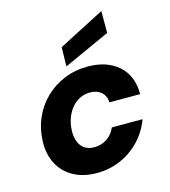

<svg xmlns="http://www.w3.org/2000/svg" viewBox="-114 -855 848 959"><g transform="rotate(-15 309.5 -376.0)"><path d="M269 12Q199 12 148 -16.5Q97 -45 71 -96Q45 -147 48 -213Q50 -276 74 -330.5Q98 -385 140.5 -426.5Q183 -468 239 -491Q295 -514 361 -514Q460 -514 519.5 -461Q579 -408 579 -313H420Q419 -347 396.5 -366.5Q374 -386 338 -386Q301 -386 270.5 -365Q240 -344 222 -307.5Q204 -271 202 -226Q201 -201 206.5 -180.5Q212 -160 223 -145.5Q234 -131 251 -123.5Q268 -116 290 -116Q315 -116 336.5 -125Q358 -134 374 -150.5Q390 -167 399 -189H558Q536 -129 493 -83.5Q450 -38 392.5 -13Q335 12 269 12ZM259 -542 261 -641 499 -764V-651Z"/></g></svg>

Font: DM Sans 16pt Black
Style: Italic
Weight: 900
Italic angle: -10°
Version: Version 4.004;gftools[0.9.30]